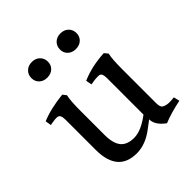

<svg xmlns="http://www.w3.org/2000/svg" viewBox="-181 -770 912 912"><g transform="rotate(-45 275.0 -314.0)"><path d="M453 -85Q453 -59 468 -52.5Q483 -46 500 -46Q517 -46 532 -48L539 -18Q470 -4 422 16Q375 -18 375 -57L339 -30Q280 16 220 16Q93 16 93 -135V-338Q93 -370 76 -373Q61 -375 36 -370L26 -368L21 -398Q80 -423 166 -432L180 -414Q173 -384 173 -316V-155Q173 -98 194.5 -71.5Q216 -45 263 -45Q310 -45 372 -92V-338Q372 -370 356 -373Q338 -375 310 -370L299 -368L293 -398Q359 -427 445 -432L460 -414Q453 -384 453 -316ZM133.5 -553.5Q118 -568 118 -591Q118 -614 133.5 -629Q149 -644 173.5 -644Q198 -644 213.5 -629Q229 -614 229 -591Q229 -568 213.5 -553.5Q198 -539 173.5 -539Q149 -539 133.5 -553.5ZM325.5 -553.5Q310 -568 310 -591Q310 -614 325.5 -629Q341 -644 365.5 -644Q390 -644 405.5 -629Q421 -614 421 -591Q421 -568 405.5 -553.5Q390 -539 365.5 -539Q341 -539 325.5 -553.5Z"/></g></svg>

Font: Buenard
Style: Regular
Weight: 400
Designer: Gustavo Ibarra
Foundry: FontFuror
Version: Version 1.001 2011